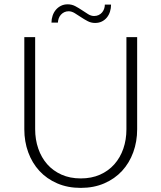

<svg xmlns="http://www.w3.org/2000/svg" viewBox="-20 -884 767 912"><path d="M95.5 0ZM363.5 -36.5Q414.5 -36.5 454.8 -54.2Q495 -72 523 -103.5Q551 -135 565.8 -177.8Q580.5 -220.5 580.5 -270V-707.5H631.5V-270Q631.5 -211.5 613 -160.8Q594.5 -110 559.8 -72.2Q525 -34.5 475.2 -13Q425.5 8.5 363.5 8.5Q301.5 8.5 251.8 -13Q202 -34.5 167.2 -72.2Q132.5 -110 114 -160.8Q95.5 -211.5 95.5 -270V-707.5H147V-270.5Q147 -221 161.8 -178.2Q176.5 -135.5 204.2 -104Q232 -72.5 272.2 -54.5Q312.5 -36.5 363.5 -36.5ZM427 -808Q439 -808 448.5 -812.5Q458 -817 464.5 -824.5Q471 -832 474.5 -841.8Q478 -851.5 478 -862H507.5Q507.5 -844.5 502.5 -828.8Q497.5 -813 487.8 -801Q478 -789 464 -782Q450 -775 431.5 -775Q412.5 -775 396 -783.8Q379.5 -792.5 364.2 -802.8Q349 -813 334.5 -821.8Q320 -830.5 306 -830.5Q294.5 -830.5 285.2 -826Q276 -821.5 269.2 -814Q262.5 -806.5 259 -796.8Q255.5 -787 255 -776.5H224.5Q224.5 -793.5 229.8 -809.2Q235 -825 245 -837Q255 -849 269.2 -856.2Q283.5 -863.5 301.5 -863.5Q321 -863.5 337.5 -854.8Q354 -846 369.2 -835.8Q384.5 -825.5 398.5 -816.8Q412.5 -808 427 -808Z"/></svg>

Font: Lato Light
Style: Regular
Weight: 300
Designer: Lukasz Dziedzic
Foundry: tyPoland Lukasz Dziedzic
Version: Version 2.007; 2014-02-27